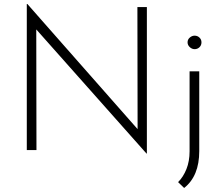

<svg xmlns="http://www.w3.org/2000/svg" viewBox="-20 -745 1086 953"><path d="M707 17 160 -599 161 0H113V-725H116L663 -104L662 -710H709V17ZM894 188 864 159Q890 133 905.5 94Q921 55 921 6V-391H969V5Q969 129 894 188ZM911 -535Q911 -549 922 -558.5Q933 -568 946 -568Q960 -568 970 -558.5Q980 -549 980 -535Q980 -520 970 -510.5Q960 -501 946 -501Q933 -501 922 -511Q911 -521 911 -535Z"/></svg>

Font: Synthetic Light
Style: Regular
Weight: 300
Designer: Santiago Orozco
Foundry: Typemade
Version: Version 2.000; ttfautohint (v1.8.4.7-5d5b)